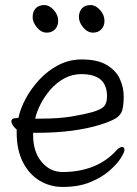

<svg xmlns="http://www.w3.org/2000/svg" viewBox="-20 -721 540 759"><path d="M348 -592Q326 -592 309 -612.5Q292 -633 292 -653Q292 -675 304 -688Q316 -701 338 -701Q358 -701 375.5 -681.5Q393 -662 393 -639Q393 -618 380.5 -605Q368 -592 348 -592ZM165 -592Q143 -592 126 -612.5Q109 -633 109 -653Q109 -675 121 -688Q133 -701 155 -701Q175 -701 192.5 -681.5Q210 -662 210 -639Q210 -618 197.5 -605Q185 -592 165 -592ZM111 -196V-186Q111 -121 144.5 -81Q178 -41 228 -41Q292 -41 345.5 -61.5Q399 -82 439 -125Q446 -133 452 -136.5Q458 -140 462 -140Q472 -140 472 -128Q472 -119 457.5 -96Q443 -73 413 -46.5Q383 -20 337 -1Q291 18 228 18Q177 18 135.5 -7.5Q94 -33 70 -81Q46 -129 46 -195V-209Q37 -216 31 -225Q25 -234 25 -241Q25 -254 44 -254Q45 -254 48.5 -254.5Q52 -255 53 -255Q60 -291 81.5 -331Q103 -371 136 -406.5Q169 -442 211.5 -464Q254 -486 303 -486Q365 -486 401.5 -464.5Q438 -443 453.5 -409.5Q469 -376 469 -340Q469 -306 463.5 -286Q458 -266 438 -253.5Q418 -241 373 -227Q328 -213 265.5 -204.5Q203 -196 124 -196ZM139 -252Q213 -252 263 -260.5Q313 -269 346 -278Q382 -289 392.5 -302Q403 -315 403 -341Q403 -428 302 -428Q265 -428 234 -411Q203 -394 179.5 -367Q156 -340 140.5 -309.5Q125 -279 119 -252Z"/></svg>

Font: Moon Stars Kai HW
Style: Regular
Weight: 400
Designer: GuiWonder
Version: Version 1.101